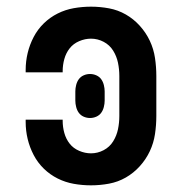

<svg xmlns="http://www.w3.org/2000/svg" viewBox="-20 -548 540 576"><path d="M253 8Q227 8 201.5 3.5Q176 -1 153 -12.5Q130 -24 111.5 -42Q93 -60 81 -83Q69 -106 63 -131Q57 -156 57 -182V-189H168V-186Q168 -167 173 -149Q178 -131 189 -117Q200 -103 217.5 -95.5Q235 -88 253 -88Q273 -88 291 -97.5Q309 -107 319.5 -124Q330 -141 334 -160.5Q338 -180 338 -200V-320Q338 -340 334 -359.5Q330 -379 319.5 -396Q309 -413 291 -422.5Q273 -432 253 -432Q235 -432 217.5 -424.5Q200 -417 189 -403Q178 -389 173 -371Q168 -353 168 -334V-331H57V-338Q57 -364 63 -389Q69 -414 81 -437Q93 -460 111.5 -478Q130 -496 153 -507.5Q176 -519 201.5 -523.5Q227 -528 253 -528Q280 -528 307 -523Q334 -518 357.5 -504.5Q381 -491 399.5 -470.5Q418 -450 429.5 -425.5Q441 -401 445 -374Q449 -347 449 -320V-200Q449 -173 445 -146Q441 -119 429.5 -94.5Q418 -70 399.5 -49.5Q381 -29 357.5 -15.5Q334 -2 307 3Q280 8 253 8ZM250 -194Q240 -194 231 -198Q222 -202 216.5 -209.5Q211 -217 208.5 -227Q206 -237 206 -246V-274Q206 -283 208.5 -293Q211 -303 216.5 -310.5Q222 -318 231 -322Q240 -326 250 -326Q260 -326 269 -322Q278 -318 283.5 -310.5Q289 -303 291.5 -293Q294 -283 294 -274V-246Q294 -237 291.5 -227Q289 -217 283.5 -209.5Q278 -202 269 -198Q260 -194 250 -194Z"/></svg>

Font: Iosevka Fixed
Style: Bold
Weight: 700
Monospace: yes
Designer: Belleve Invis
Foundry: Belleve Invis
Version: Version 32.3.0